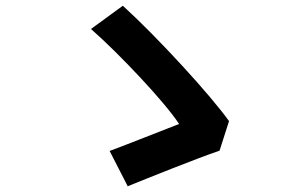

<svg xmlns="http://www.w3.org/2000/svg" viewBox="-20 -684 1040 669"><path d="M745 -159 778 -262C714 -352 531 -552 408 -664L297 -583C393 -499 554 -329 604 -252C547 -230 424 -181 362 -158L425 -35C499 -65 663 -131 745 -159Z"/></svg>

Font: Noto Sans JP
Style: Bold
Weight: 700
Designer: Ryoko NISHIZUKA 西塚涼子 (kana, bopomofo & ideographs); Paul D. Hunt (Latin, Greek & Cyrillic); Sandoll Communications 산돌커뮤니
Foundry: Adobe
Version: Version 2.004;hotconv 1.0.118;makeotfexe 2.5.65603